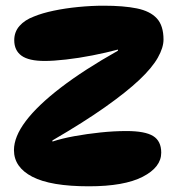

<svg xmlns="http://www.w3.org/2000/svg" viewBox="-20 -647 623 674"><path d="M29 -120Q29 -167 70.5 -222Q112 -277 193.5 -339.5Q275 -402 394 -469V-473Q353 -462 304.5 -452.5Q256 -443 211.5 -438Q167 -433 137 -433Q81 -433 55.5 -451.5Q30 -470 30 -506Q30 -535 48.5 -556Q67 -577 99 -589Q128 -601 168.5 -609.5Q209 -618 255 -622.5Q301 -627 344 -627Q414 -627 460.5 -617.5Q507 -608 530.5 -582.5Q554 -557 554 -508Q554 -480 534 -444.5Q514 -409 469 -366.5Q424 -324 349 -271Q274 -218 164 -154V-150Q197 -161 241 -169Q285 -177 332.5 -182Q380 -187 424 -187Q489 -187 517.5 -169.5Q546 -152 546 -111Q546 -60 481 -26.5Q416 7 292 7Q158 7 93.5 -26.5Q29 -60 29 -120Z"/></svg>

Font: DynaPuff Medium
Style: Regular
Weight: 500
Version: Version 2.000